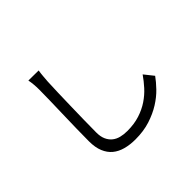

<svg xmlns="http://www.w3.org/2000/svg" viewBox="-173 -1038 1346 1346"><g transform="rotate(-45 500.0 -365.5)"><path d="M342 -776Q338 -752 336 -726.5Q334 -701 332 -677Q330 -635 328 -573.5Q326 -512 324.5 -443.5Q323 -375 321.5 -306.5Q320 -238 320 -183Q320 -142 332.5 -114Q345 -86 366.5 -68.5Q388 -51 417.5 -43.5Q447 -36 482 -36Q550 -36 604.5 -53.5Q659 -71 702 -100Q745 -129 778 -165.5Q811 -202 838 -241L893 -172Q868 -137 831 -98.5Q794 -60 743 -28Q692 4 627 25Q562 46 480 46Q427 46 382.5 34Q338 22 306.5 -4Q275 -30 257.5 -72.5Q240 -115 240 -175Q240 -230 241.5 -300.5Q243 -371 245 -441.5Q247 -512 248.5 -575Q250 -638 250 -677Q250 -733 241 -777Z"/></g></svg>

Font: SpoqaHanSansJP-Regular
Style: Regular
Weight: 400
Designer: [Source Han Sans]
Ryoko NISHIZUKA  (kana & ideographs); Paul D. Hunt (Latin, Greek & Cyrillic); Wenlong ZHANG  (bopomofo
Foundry: Spoqa (http://bi.spoqa.com)
Version: Version 1.002.20150607